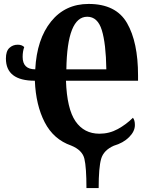

<svg xmlns="http://www.w3.org/2000/svg" viewBox="-20 -745 767 975"><path d="M419 210H481Q481 106 493.5 62Q506 18 558 -5Q606 -19 635.5 -48.5Q665 -78 665 -110Q665 -135 655 -147Q621 -113 578 -89.5Q535 -66 485 -66Q407 -66 363.5 -129Q320 -192 315 -335H681V-362Q681 -531 625 -628Q569 -725 430 -725Q311 -725 239 -635.5Q167 -546 159 -393Q95 -393 95 -456Q95 -484 103 -506Q91 -518 70 -518Q45 -518 27.5 -501.5Q10 -485 10 -448Q10 -335 157 -335Q162 -211 207 -124Q252 -37 341 -6Q398 17 408.5 61Q419 105 419 210ZM317 -393Q321 -660 423 -660Q476 -660 497 -592Q518 -524 520 -393Z"/></svg>

Font: Noto Serif ExtraCondensed Extra
Style: Regular
Weight: 800
Width: 3
Designer: Monotype Design Team
Foundry: Monotype Imaging Inc.
Version: Version 1.002